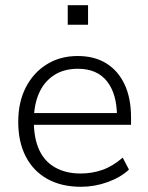

<svg xmlns="http://www.w3.org/2000/svg" viewBox="-20 -709 567 737"><path d="M291 8Q216 8 162 -22Q108 -52 79 -108Q50 -164 50 -241Q50 -317 79 -373.5Q108 -430 159.5 -462Q211 -494 278 -494Q343 -494 388.5 -465.5Q434 -437 458.5 -384.5Q483 -332 483 -258V-230H94V-275H445L429 -262Q429 -348 391 -396.5Q353 -445 279 -445Q224 -445 186 -419.5Q148 -394 129 -349.5Q110 -305 110 -247V-242Q110 -178 130.5 -133.5Q151 -89 192 -66Q233 -43 289 -43Q334 -43 373.5 -57Q413 -71 451 -104L475 -58Q443 -28 393 -10Q343 8 291 8ZM240 -614V-689H318V-614Z"/></svg>

Font: Nunito Sans 12pt ExtraLight 12pt Light
Style: Regular
Weight: 300
Version: Version 3.101;gftools[0.9.27]